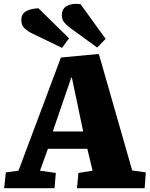

<svg xmlns="http://www.w3.org/2000/svg" viewBox="-20 -998 797 1018"><path d="M504 -712 681 -94 753 -84 747 0H388L396 -81L471 -93L443 -209H234L192 -93L276 -81L269 0H2L11 -84L78 -93L303 -693ZM260 -301H421L361 -587H358ZM344 -856Q334 -864 321 -878.5Q308 -893 308 -918Q308 -953 336.5 -967.5Q365 -982 407 -976L540 -792L495 -746ZM148 -822Q129 -831 111 -847Q93 -863 93 -891Q93 -925 119.5 -939Q146 -953 184 -954L346 -795L309 -744Z"/></svg>

Font: Literata 12pt ExtraBold
Style: Italic
Weight: 800
Italic angle: -2°
Designer: Latin by Veronika Burian and Jose Scaglione. Greek by Irene Vlachou. Cyrillic by Vera Evstafieva
Foundry: TypeTogether
Version: Version 3.002